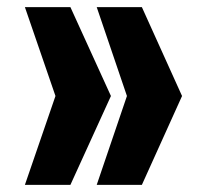

<svg xmlns="http://www.w3.org/2000/svg" viewBox="-20 -597 568 540"><path d="M50 -77 136 -327 50 -577H178L292 -327L178 -77ZM252 -77 337 -327 252 -577H379L492 -327L379 -77Z"/></svg>

Font: Farlight84_Sys_V01
Style: Bold
Weight: 700
Designer: Monotype Design Team, Nadine Chahine and Nizar Qandah
Foundry: Monotype Imaging Inc.
Version: Version 2.004;October 31, 2024;FontCreator 14.0.0.2814 64-bi